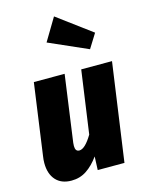

<svg xmlns="http://www.w3.org/2000/svg" viewBox="-127 -912 759 1006"><g transform="rotate(-15 253.0 -409.5)"><path d="M19 -108Q19 -125 22 -144L76 -532H243L193 -171Q192 -164 192 -154Q192 -124 214 -124Q245 -124 285 -191L333 -532H500L425 0H280L283 -73Q252 -30 216 -6Q180 18 134 18Q79 18 49 -15.5Q19 -49 19 -108ZM453 -699 405 -622 194 -715 267 -837Z"/></g></svg>

Font: Fira Sans Condensed ExtraBold
Style: Italic
Weight: 800
Width: 3
Italic angle: -8°
Designer: bBox Type GmbH & Carrois Corporate GbR & Edenspiekermann AG
Foundry: bBox Type GmbH & Carrois Corporate GbR & Edenspiekermann AG
Version: Version 4.301